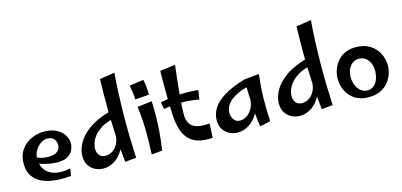

<svg xmlns="http://www.w3.org/2000/svg" viewBox="-71 -1279 3685 1762"><g transform="rotate(-15 1771.5 -398.0)"><path d="M431.2 2Q374.8 8 318.4 5.9Q262 3.8 211.9 -9Q161.8 -21.8 123.1 -48Q84.5 -74.2 62.5 -116.1Q40.5 -158 40.5 -219Q40.5 -279 62.9 -323Q85.2 -367 122.4 -396.5Q159.5 -426 205 -440.5Q250.5 -455 296.5 -455Q366.5 -455 413.9 -429.5Q461.2 -404 484.9 -366Q508.5 -328 507.5 -288Q507.5 -255 492.4 -223Q477.2 -191 441.8 -170.5Q406.2 -150 343.5 -150Q321.5 -150 292.4 -154Q263.2 -158 232.8 -165.5Q202.2 -173 175.1 -183.5Q148 -194 130.2 -207L155.5 -251Q175.2 -239 206.8 -229.8Q238.2 -220.5 283.5 -220.5Q313 -220.5 337.4 -229.4Q361.8 -238.2 376.6 -257.4Q391.5 -276.5 391.5 -306.2Q391.5 -323.8 383.8 -341.8Q376 -359.8 357.6 -372.4Q339.2 -385 305.8 -385Q273.2 -385 242.4 -362.5Q211.5 -340 191.9 -305.2Q172.2 -270.5 172.2 -232Q172.2 -178 192.6 -140.4Q213 -102.8 249.8 -82.2Q286.5 -61.8 335.5 -57.8Q384.5 -53.8 442.5 -66Z M1051.8 -4 945.8 6.2Q930.2 -133.2 923 -266.6Q915.8 -400 915.2 -530.4Q914.8 -660.8 918.5 -787.8L1061.2 -809.5Q1053 -714.2 1048.9 -614.4Q1044.8 -514.5 1043.5 -412.6Q1042.2 -310.8 1044.6 -208.2Q1047 -105.8 1051.8 -4ZM739.2 14Q696.8 14 659.9 -4.6Q623 -23.2 600.8 -58.6Q578.5 -94 578.5 -145Q578.5 -202 611.4 -264.5Q644.2 -327 719.9 -383Q795.5 -439 922 -476L955.5 -409Q877.8 -392.2 828.9 -362.5Q780 -332.8 753.8 -298.9Q727.5 -265 718 -233.9Q708.5 -202.8 708.5 -182.8Q708.5 -143.8 728.8 -118.9Q749 -94 786.5 -94Q820.8 -94 852.5 -113.5Q884.2 -133 905 -172.4Q925.8 -211.8 925 -270.5L983.2 -314Q977.5 -225 954.2 -162.8Q931 -100.5 895.9 -61.5Q860.8 -22.5 820.2 -4.2Q779.8 14 739.2 14Z M1183 -523Q1182.2 -560.2 1176.8 -592.4Q1171.2 -624.5 1166.5 -658.5L1300.5 -677.8Q1307.8 -645.2 1311.9 -606Q1316 -566.8 1314.8 -533ZM1299.5 -5.8 1197.5 4Q1204.2 -104.5 1202.5 -221.5Q1200.8 -338.5 1186 -451.8L1323.8 -467.8Q1327.5 -387.8 1326.4 -315.8Q1325.2 -243.8 1318.9 -169.4Q1312.5 -95 1299.5 -5.8Z M1777.8 1Q1691.2 7 1633.9 -12.6Q1576.5 -32.2 1543.1 -74Q1509.8 -115.8 1494.1 -177.2Q1478.5 -238.8 1476.2 -316.5Q1473.2 -392 1471.9 -459.2Q1470.5 -526.5 1470.8 -589.8Q1471 -653 1472 -717L1617.2 -735.5Q1606.8 -647.2 1598.1 -569.5Q1589.5 -491.8 1583.9 -420.6Q1578.2 -349.5 1576.8 -279.8Q1576.2 -216 1600.9 -182.4Q1625.5 -148.8 1672.5 -138.1Q1719.5 -127.5 1784.2 -133.5ZM1750.5 -369.5Q1673.2 -386.5 1586.2 -385.5Q1499.2 -384.5 1415.5 -370.5L1402.8 -436Q1492.5 -456 1588 -461Q1683.5 -466 1764 -457Z M2015.2 14Q1972.8 14 1935.9 -4.6Q1899 -23.2 1876.8 -58.6Q1854.5 -94 1854.5 -145Q1854.5 -202 1887.4 -255.8Q1920.2 -309.5 1995.9 -356.8Q2071.5 -404 2198 -441L2231.5 -374Q2153.8 -357.2 2104.9 -332.8Q2056 -308.2 2029.8 -281.4Q2003.5 -254.5 1994 -228.6Q1984.5 -202.8 1984.5 -182.8Q1984.5 -143.8 2004.8 -115.1Q2025 -86.5 2062.5 -86.5Q2096.8 -86.5 2129.1 -108.2Q2161.5 -130 2182.9 -170.9Q2204.2 -211.8 2203.5 -270.5L2261.8 -314Q2256 -225 2232.4 -162.8Q2208.8 -100.5 2173.1 -61.5Q2137.5 -22.5 2096.6 -4.2Q2055.8 14 2015.2 14ZM2227 12.8Q2219.5 -28.2 2213.9 -84.5Q2208.2 -140.8 2204.9 -199.6Q2201.5 -258.5 2199.8 -310.9Q2198 -363.2 2197.5 -398.6Q2197 -434 2198 -441L2338.5 -455.5Q2323.8 -328.5 2322.1 -221.1Q2320.5 -113.8 2327.2 -10.2Z M2918.8 -4 2812.8 6.2Q2797.2 -133.2 2790 -266.6Q2782.8 -400 2782.2 -530.4Q2781.8 -660.8 2785.5 -787.8L2928.2 -809.5Q2920 -714.2 2915.9 -614.4Q2911.8 -514.5 2910.5 -412.6Q2909.2 -310.8 2911.6 -208.2Q2914 -105.8 2918.8 -4ZM2606.2 14Q2563.8 14 2526.9 -4.6Q2490 -23.2 2467.8 -58.6Q2445.5 -94 2445.5 -145Q2445.5 -202 2478.4 -264.5Q2511.2 -327 2586.9 -383Q2662.5 -439 2789 -476L2822.5 -409Q2744.8 -392.2 2695.9 -362.5Q2647 -332.8 2620.8 -298.9Q2594.5 -265 2585 -233.9Q2575.5 -202.8 2575.5 -182.8Q2575.5 -143.8 2595.8 -118.9Q2616 -94 2653.5 -94Q2687.8 -94 2719.5 -113.5Q2751.2 -133 2772 -172.4Q2792.8 -211.8 2792 -270.5L2850.2 -314Q2844.5 -225 2821.2 -162.8Q2798 -100.5 2762.9 -61.5Q2727.8 -22.5 2687.2 -4.2Q2646.8 14 2606.2 14Z M3260.2 12Q3181.9 12 3129.7 -22Q3077.5 -56 3051.5 -110Q3025.5 -164 3025.5 -223Q3025.5 -283 3051.6 -338Q3077.7 -393 3129.9 -428Q3182.1 -463 3258.3 -463Q3339.7 -463 3393.9 -428.5Q3448.2 -394 3475.4 -340Q3502.5 -286 3502.5 -226Q3502.5 -167 3475.4 -112Q3448.2 -57 3394.4 -22.5Q3340.6 12 3260.2 12ZM3262.5 -51.8Q3303.5 -51.8 3328.8 -75.2Q3354 -98.8 3365.5 -135.5Q3377 -172.2 3377 -211.8Q3377 -247.9 3363.5 -279.9Q3350 -312 3324.2 -332.4Q3298.5 -352.8 3260.4 -352.8Q3224 -352.8 3197.8 -332Q3171.5 -311.2 3158 -278.7Q3144.5 -246.2 3144.5 -210Q3144.5 -167.5 3159.6 -131.2Q3174.8 -95 3201.5 -73.4Q3228.2 -51.8 3262.5 -51.8Z"/></g></svg>

Font: Marhey Light
Style: Regular
Weight: 300
Designer: Nur Syamsi & Bustanul Arifin
Foundry: Namelatype
Version: Version 1.000